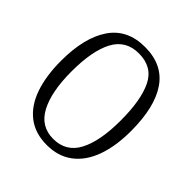

<svg xmlns="http://www.w3.org/2000/svg" viewBox="-197 -866 1016 1016"><g transform="rotate(45 311.0 -357.5)"><path d="M310 10Q222 10 163.5 -35.5Q105 -81 76.5 -164Q48 -247 48 -359Q48 -532 113.5 -628.5Q179 -725 311 -725Q443 -725 508 -631Q573 -537 573 -358Q573 -244 543 -161.5Q513 -79 454 -34.5Q395 10 310 10ZM311 -37Q407 -37 451 -121Q495 -205 495 -358Q495 -513 454 -595.5Q413 -678 312 -678Q215 -678 171 -595.5Q127 -513 127 -358Q127 -207 172 -122Q217 -37 311 -37Z"/></g></svg>

Font: Noto Serif Armenian Condensed
Style: Regular
Weight: 400
Width: 3
Designer: Monotype Design Team
Foundry: Monotype Imaging Inc.
Version: Version 2.008; ttfautohint (v1.8.4.7-5d5b)